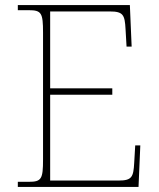

<svg xmlns="http://www.w3.org/2000/svg" viewBox="-20 -734 625 754"><path d="M50 0H524L531 -163H511L507 -94C504 -39 498 -25 446 -25H177V-362H421V-387H177V-689H412C464 -689 470 -675 473 -620L477 -551H497L490 -714H50V-694H93C143 -694 149 -683 149 -606V-108C149 -31 143 -20 93 -20H50Z"/></svg>

Font: Noto Serif Georgian Thin
Style: Regular
Weight: 100
Designer: Monotype Design Team, Akaki Razmadze
Foundry: Google LLC
Version: Version 2.003